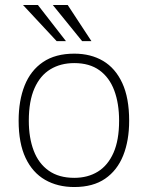

<svg xmlns="http://www.w3.org/2000/svg" viewBox="-20 -743 595 773"><path d="M279 10Q212 10 161.5 -19Q111 -48 83 -107.2Q55 -166.5 55 -257Q55 -338 79.2 -398.8Q103.5 -459.5 153.2 -493.2Q203 -527 279 -527Q345.5 -527 395 -497.8Q444.5 -468.5 472.2 -408.8Q500 -349 500 -257Q500 -177 476 -117Q452 -57 403.2 -23.5Q354.5 10 279 10ZM279 -27Q333.5 -27 374 -52Q414.5 -77 437 -128Q459.5 -179 459.5 -257Q459.5 -326.5 440 -378.8Q420.5 -431 380.5 -460Q340.5 -489 279 -489Q224 -489 182.8 -464Q141.5 -439 118.8 -387.5Q96 -336 96 -257Q96 -188 115.8 -136.2Q135.5 -84.5 176.2 -55.8Q217 -27 279 -27ZM208 -577.5 72.5 -723H132.5L245.5 -577.5ZM310.5 -577.5 192.5 -723H252.5L348 -577.5Z"/></svg>

Font: Public Sans Thin Thin
Style: Regular
Weight: 250
Version: Version 2.001